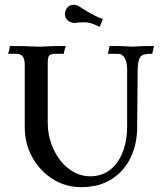

<svg xmlns="http://www.w3.org/2000/svg" viewBox="-20 -770 676 803"><path d="M318.8 12.7Q253.4 12.7 199.7 -21.7Q146 -56.2 114.7 -112.8Q83.5 -169.4 83.5 -238.3V-499.5Q83.5 -544.9 50.3 -544.9H13.7Q21 -564.9 21 -577.6Q88.9 -577.6 127.4 -575.2Q134.8 -574.7 145 -574.7Q160.2 -574.7 170.4 -575.7Q180.7 -576.7 197.3 -577.1Q213.9 -577.6 255.4 -577.6Q250 -565.4 246.6 -544.9H213.4Q194.3 -544.9 187 -539.1Q179.7 -533.2 179.7 -505.9V-254.9Q179.7 -231 184.1 -206.5Q201.7 -127 249.5 -79.8Q297.4 -32.7 356.9 -32.7Q405.8 -32.7 440.2 -59.6Q474.6 -86.4 493.2 -134Q511.7 -181.6 511.7 -240.2V-482.4Q511.7 -509.3 501.5 -527.1Q491.2 -544.9 475.1 -544.9H431.2Q433.6 -557.1 435.1 -562.5Q436.5 -567.9 438 -577.6Q501 -577.6 519.5 -575.7Q529.8 -574.7 537.1 -574.7Q542.5 -574.7 547.9 -575.7Q571.8 -577.6 624 -577.6L616.7 -544.9Q589.4 -544.9 578.1 -540.5Q555.7 -532.7 555.7 -473.1L553.7 -238.3Q553.7 -169.4 527.3 -112.8Q501 -56.2 448.5 -21.7Q396 12.7 318.8 12.7ZM397 -657.7 374 -668Q353 -676.8 331.5 -676.8Q305.2 -676.8 293 -673.8Q283.7 -673.8 273.9 -677.7Q251.5 -689 251.5 -711.9Q251.5 -718.8 254.4 -726.1Q264.2 -750 288.1 -750Q295.9 -750 303.7 -747.1L308.1 -745.1Q355 -714.4 384.8 -700.7Q390.1 -698.7 393.1 -696.8L410.2 -690.4Z"/></svg>

Font: Quaaykop
Style: Medium
Weight: 500
Designer: Tup Wanders
Foundry: Free font, DO NOT SELL
Version: Version 1.00;July 31, 2023;FontCreator 11.5.0.2430 64-bit